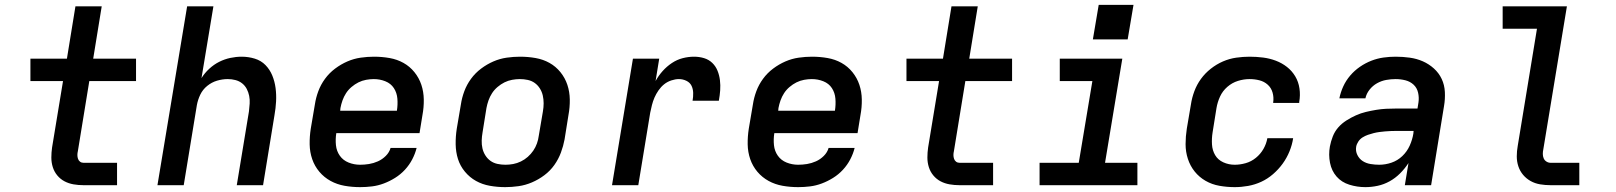

<svg xmlns="http://www.w3.org/2000/svg" viewBox="-20 -761 6640 789"><path d="M323 0Q302 0 282 -3.5Q262 -7 245 -16Q228 -25 215.5 -40Q203 -55 197 -74Q191 -93 191 -113.5Q191 -134 194 -155L239 -428H105V-520H255L290 -735H398L363 -520H539V-428H347L300 -140Q298 -132 298 -124Q298 -116 300.5 -108.5Q303 -101 309 -96.5Q315 -92 323 -92H461V0Z M627 0 749 -735H857L808 -440Q821 -461 840 -478.5Q859 -496 881 -507Q903 -518 926.5 -523Q950 -528 973 -528Q1001 -528 1027 -520Q1053 -512 1071 -493.5Q1089 -475 1099 -450.5Q1109 -426 1112.5 -399Q1116 -372 1114.5 -344Q1113 -316 1108 -288L1061 0H953L1003 -303Q1005 -319 1006 -335.5Q1007 -352 1004 -367Q1001 -382 994 -395.5Q987 -409 975 -418.5Q963 -428 947.5 -432Q932 -436 916 -436Q894 -436 872 -429.5Q850 -423 831.5 -408Q813 -393 803 -372Q793 -351 789 -329L735 0Z M1460 8Q1427 8 1396 2.5Q1365 -3 1338.5 -17.5Q1312 -32 1292.5 -55Q1273 -78 1263 -107Q1253 -136 1252.5 -168Q1252 -200 1257 -232L1274 -332Q1278 -359 1288 -386Q1298 -413 1315.5 -437Q1333 -461 1357 -479Q1381 -497 1407.5 -508.5Q1434 -520 1462 -524Q1490 -528 1517 -528Q1550 -528 1581 -522.5Q1612 -517 1638 -502.5Q1664 -488 1683 -464.5Q1702 -441 1711.5 -412.5Q1721 -384 1721.5 -352Q1722 -320 1716 -288L1704 -214H1362Q1358 -189 1360.5 -164.5Q1363 -140 1376.5 -121Q1390 -102 1412.5 -93Q1435 -84 1460 -84Q1478 -84 1496.5 -87Q1515 -90 1533 -98Q1551 -106 1565.5 -120.5Q1580 -135 1585 -153H1692Q1686 -129 1674 -106Q1662 -83 1644 -63.5Q1626 -44 1603.5 -30Q1581 -16 1557 -7Q1533 2 1508.5 5Q1484 8 1460 8ZM1378 -306H1611Q1615 -331 1613 -355.5Q1611 -380 1598.5 -399Q1586 -418 1563.5 -427Q1541 -436 1516 -436Q1501 -436 1484.5 -433Q1468 -430 1453 -422.5Q1438 -415 1424.5 -403.5Q1411 -392 1402 -378Q1393 -364 1387.5 -348.5Q1382 -333 1379 -317Z M2056 8Q2024 8 1993 2.5Q1962 -3 1936 -17.5Q1910 -32 1890.5 -55.5Q1871 -79 1862 -107.5Q1853 -136 1852.5 -168Q1852 -200 1857 -232L1874 -332Q1878 -359 1888 -386Q1898 -413 1915.5 -437Q1933 -461 1957 -479Q1981 -497 2007.5 -508.5Q2034 -520 2062 -524Q2090 -528 2117 -528Q2150 -528 2181 -522.5Q2212 -517 2238 -502.5Q2264 -488 2283 -464.5Q2302 -441 2311.5 -412.5Q2321 -384 2321.5 -352Q2322 -320 2316 -288L2300 -188Q2295 -161 2285 -134Q2275 -107 2258 -83Q2241 -59 2217 -41Q2193 -23 2166 -11.5Q2139 0 2111 4Q2083 8 2056 8ZM2057 -84Q2073 -84 2089 -87Q2105 -90 2120.5 -97.5Q2136 -105 2149 -116.5Q2162 -128 2171.5 -142Q2181 -156 2186.5 -171.5Q2192 -187 2194 -203L2211 -303Q2214 -320 2214 -336.5Q2214 -353 2210.5 -368.5Q2207 -384 2198.5 -397.5Q2190 -411 2177.5 -420Q2165 -429 2149 -432.5Q2133 -436 2116 -436Q2101 -436 2084.5 -433Q2068 -430 2053 -422.5Q2038 -415 2024.5 -403.5Q2011 -392 2002 -378Q1993 -364 1987.5 -348.5Q1982 -333 1979 -317L1963 -217Q1960 -200 1959.5 -183.5Q1959 -167 1962.5 -151.5Q1966 -136 1974.5 -122.5Q1983 -109 1995.5 -100Q2008 -91 2024 -87.5Q2040 -84 2057 -84Z M2495 0 2581 -520H2689L2674 -428Q2686 -450 2703 -469Q2720 -488 2741 -502Q2762 -516 2785.5 -522Q2809 -528 2832 -528Q2854 -528 2873.5 -522Q2893 -516 2907 -502.5Q2921 -489 2928.5 -470.5Q2936 -452 2938.5 -431.5Q2941 -411 2939.5 -390Q2938 -369 2934 -347H2826Q2829 -363 2828.5 -379.5Q2828 -396 2821.5 -409Q2815 -422 2800.5 -429Q2786 -436 2770 -436Q2755 -436 2738.5 -430.5Q2722 -425 2709 -414.5Q2696 -404 2686 -389.5Q2676 -375 2669.5 -360Q2663 -345 2659 -329Q2655 -313 2652 -298L2603 0Z M3260 8Q3227 8 3196 2.5Q3165 -3 3138.5 -17.5Q3112 -32 3092.5 -55Q3073 -78 3063 -107Q3053 -136 3052.5 -168Q3052 -200 3057 -232L3074 -332Q3078 -359 3088 -386Q3098 -413 3115.5 -437Q3133 -461 3157 -479Q3181 -497 3207.5 -508.5Q3234 -520 3262 -524Q3290 -528 3317 -528Q3350 -528 3381 -522.5Q3412 -517 3438 -502.5Q3464 -488 3483 -464.5Q3502 -441 3511.5 -412.5Q3521 -384 3521.5 -352Q3522 -320 3516 -288L3504 -214H3162Q3158 -189 3160.5 -164.5Q3163 -140 3176.5 -121Q3190 -102 3212.5 -93Q3235 -84 3260 -84Q3278 -84 3296.5 -87Q3315 -90 3333 -98Q3351 -106 3365.5 -120.5Q3380 -135 3385 -153H3492Q3486 -129 3474 -106Q3462 -83 3444 -63.5Q3426 -44 3403.5 -30Q3381 -16 3357 -7Q3333 2 3308.5 5Q3284 8 3260 8ZM3178 -306H3411Q3415 -331 3413 -355.5Q3411 -380 3398.5 -399Q3386 -418 3363.5 -427Q3341 -436 3316 -436Q3301 -436 3284.5 -433Q3268 -430 3253 -422.5Q3238 -415 3224.5 -403.5Q3211 -392 3202 -378Q3193 -364 3187.5 -348.5Q3182 -333 3179 -317Z M3923 0Q3902 0 3882 -3.5Q3862 -7 3845 -16Q3828 -25 3815.5 -40Q3803 -55 3797 -74Q3791 -93 3791 -113.5Q3791 -134 3794 -155L3839 -428H3705V-520H3855L3890 -735H3998L3963 -520H4139V-428H3947L3900 -140Q3898 -132 3898 -124Q3898 -116 3900.5 -108.5Q3903 -101 3909 -96.5Q3915 -92 3923 -92H4061V0Z M4252 0V-92H4413L4469 -428H4335V-520H4592L4521 -92H4654V0ZM4471 -599 4495 -741H4638L4614 -599Z M5054 8Q5022 8 4991 2.5Q4960 -3 4934 -18Q4908 -33 4889.5 -56Q4871 -79 4861.5 -108Q4852 -137 4852 -168.5Q4852 -200 4857 -232L4874 -332Q4878 -359 4888 -386Q4898 -413 4915 -436.5Q4932 -460 4955.5 -478.5Q4979 -497 5005.5 -508.5Q5032 -520 5060 -524Q5088 -528 5115 -528Q5143 -528 5170.5 -524.5Q5198 -521 5223 -511.5Q5248 -502 5268.5 -486Q5289 -470 5302.5 -447.5Q5316 -425 5320 -397.5Q5324 -370 5319 -342Q5319 -341 5319 -340Q5319 -339 5319 -338H5212Q5212 -339 5212 -339.5Q5212 -340 5212 -340Q5215 -361 5209.5 -380.5Q5204 -400 5189.5 -413Q5175 -426 5155.5 -431Q5136 -436 5115 -436Q5091 -436 5067 -428.5Q5043 -421 5023.5 -404Q5004 -387 4993.5 -364Q4983 -341 4979 -317L4963 -217Q4959 -192 4960.5 -167.5Q4962 -143 4973.5 -123.5Q4985 -104 5007 -94Q5029 -84 5054 -84Q5076 -84 5099 -90.5Q5122 -97 5141 -112.5Q5160 -128 5172 -149Q5184 -170 5188 -193H5294Q5290 -166 5279 -139Q5268 -112 5251 -88.5Q5234 -65 5211.5 -45.5Q5189 -26 5163 -14Q5137 -2 5109 3Q5081 8 5054 8Z M5591 8Q5557 8 5525 -2Q5493 -12 5472.5 -35.5Q5452 -59 5445.5 -92Q5439 -125 5445 -159Q5449 -180 5457 -200.5Q5465 -221 5479.5 -237.5Q5494 -254 5513 -266Q5532 -278 5552 -287Q5572 -296 5593 -301Q5614 -306 5635 -309.5Q5656 -313 5676.5 -314Q5697 -315 5718 -315H5805L5809 -340Q5812 -360 5807.5 -380Q5803 -400 5789 -413Q5775 -426 5755.5 -431Q5736 -436 5715 -436Q5696 -436 5676.5 -432.5Q5657 -429 5639 -419Q5621 -409 5608 -392.5Q5595 -376 5591 -357H5484Q5489 -382 5500 -406Q5511 -430 5528.5 -450.5Q5546 -471 5568.5 -486.5Q5591 -502 5615.5 -511.5Q5640 -521 5665 -524.5Q5690 -528 5715 -528Q5745 -528 5773.5 -524Q5802 -520 5827 -509Q5852 -498 5872.5 -479.5Q5893 -461 5904.5 -436.5Q5916 -412 5917.5 -383Q5919 -354 5914 -325L5861 0H5753L5768 -91Q5768 -91 5768 -91Q5768 -91 5768 -91Q5768 -91 5768 -91Q5768 -91 5768 -91Q5753 -68 5733.5 -48.5Q5714 -29 5690.5 -16Q5667 -3 5641.5 2.5Q5616 8 5591 8ZM5648 -84Q5673 -84 5698 -92.5Q5723 -101 5742.5 -119.5Q5762 -138 5773 -162.5Q5784 -187 5788 -212L5789 -223H5718Q5706 -223 5694.5 -222.5Q5683 -222 5671.5 -221Q5660 -220 5648.5 -218.5Q5637 -217 5625 -214Q5613 -211 5601.5 -207Q5590 -203 5579.5 -196.5Q5569 -190 5562 -179.5Q5555 -169 5553 -158Q5550 -140 5558 -124Q5566 -108 5580 -99Q5594 -90 5612 -87Q5630 -84 5648 -84Z M6352 0Q6330 0 6309 -3.5Q6288 -7 6270 -17Q6252 -27 6239 -42.5Q6226 -58 6219.5 -77.5Q6213 -97 6213 -118.5Q6213 -140 6217 -162L6296 -643H6155V-735H6419L6322 -147Q6320 -138 6320 -128.5Q6320 -119 6323.5 -110.5Q6327 -102 6335 -97Q6343 -92 6352 -92H6470V0Z"/></svg>

Font: Iosevka SS04 SmBd Ex Obl
Style: Regular
Weight: 600
Width: 7
Italic angle: -9°
Monospace: yes
Designer: Belleve Invis
Foundry: Belleve Invis
Version: Version 19.0.0; ttfautohint (v1.8.4)